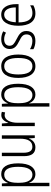

<svg xmlns="http://www.w3.org/2000/svg" viewBox="1122 -1704 818 3102"><g transform="rotate(-90 1531.0 -153.0)"><path d="M270 -542C194 -542 151 -495 127 -434H124L118 -532H74V236H129V-8C129 -36 127 -66 125 -90H129C150 -36 195 10 269 10C376 10 443 -85 443 -269C443 -451 381 -542 270 -542ZM261 -494C347 -494 387 -415 387 -269C387 -110 338 -38 260 -38C175 -38 129 -112 129 -249V-285C129 -416 173 -494 261 -494Z M896 -532H841V-240C841 -104 797 -39 710 -39C647 -39 614 -84 614 -186V-532H559V-176C559 -55 603 10 702 10C776 10 821 -35 842 -92H846L852 0H896Z M1222 -541C1158 -541 1119 -487 1098 -429H1095L1087 -532H1044V0H1099V-282C1098 -391 1144 -487 1219 -487C1236 -487 1253 -483 1266 -479L1275 -532C1259 -538 1240 -541 1222 -541Z M1556 -542C1480 -542 1437 -495 1413 -434H1410L1404 -532H1360V236H1415V-8C1415 -36 1413 -66 1411 -90H1415C1436 -36 1481 10 1555 10C1662 10 1729 -85 1729 -269C1729 -451 1667 -542 1556 -542ZM1547 -494C1633 -494 1673 -415 1673 -269C1673 -110 1624 -38 1546 -38C1461 -38 1415 -112 1415 -249V-285C1415 -416 1459 -494 1547 -494Z M2201 -267C2201 -439 2138 -542 2013 -542C1888 -542 1823 -443 1823 -267C1823 -93 1890 10 2012 10C2138 10 2201 -93 2201 -267ZM1879 -267C1879 -413 1920 -494 2013 -494C2107 -494 2145 -408 2145 -267C2145 -118 2104 -38 2012 -38C1921 -38 1879 -121 1879 -267Z M2581 -136C2581 -223 2525 -255 2450 -294C2378 -331 2343 -353 2343 -408C2343 -463 2383 -495 2447 -495C2485 -495 2525 -483 2554 -465L2576 -510C2540 -530 2496 -542 2448 -542C2349 -542 2290 -487 2290 -407C2290 -322 2344 -289 2421 -250C2491 -215 2526 -191 2526 -134C2526 -75 2491 -39 2419 -39C2370 -39 2321 -56 2287 -78V-22C2317 -5 2363 10 2420 10C2524 10 2581 -44 2581 -136Z M2847 -542C2728 -542 2666 -434 2666 -264C2666 -99 2729 10 2865 10C2916 10 2957 -2 2996 -23V-75C2952 -49 2914 -38 2869 -38C2771 -38 2721 -115 2720 -262H3015V-303C3015 -434 2963 -542 2847 -542ZM2847 -495C2927 -495 2963 -412 2962 -307H2722C2729 -432 2774 -495 2847 -495Z"/></g></svg>

Font: Noto Sans Thai Cond Light
Style: Regular
Weight: 300
Width: 3
Designer: Monotype Design Team
Foundry: Monotype Imaging Inc.
Version: Version 2.002